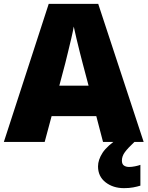

<svg xmlns="http://www.w3.org/2000/svg" viewBox="-20 -737 766 997"><path d="M515 0 480 -134H248L212 0H0L233 -717H490L726 0ZM409 -409Q404 -428 395 -463.5Q386 -499 377 -537Q368 -575 363 -599Q359 -575 350.5 -539Q342 -503 333.5 -468Q325 -433 319 -409L288 -292H440ZM613 97Q613 115 623.5 122.5Q634 130 651 130Q664 130 681.5 126.5Q699 123 709 119V227Q693 232 672 236Q651 240 624 240Q567 240 528 209.5Q489 179 489 127Q489 93 512.5 56.5Q536 20 603 -25L678 0Q644 32 628.5 53Q613 74 613 97Z"/></svg>

Font: Noto Sans Lao Black
Style: Regular
Weight: 900
Designer: Monotype Design Team
Foundry: Monotype Imaging Inc.
Version: Version 2.003; ttfautohint (v1.8.4.7-5d5b)